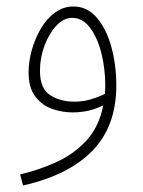

<svg xmlns="http://www.w3.org/2000/svg" viewBox="-20 -341 441 591"><path d="M51 230 42 196Q101 182 154.5 157.5Q208 133 246.5 91Q285 49 298 -17Q279 -7 255 -1Q231 5 203 5Q171 5 140 -6Q109 -17 88.5 -44Q68 -71 68 -118Q68 -152 78 -187.5Q88 -223 106 -253.5Q124 -284 149.5 -302.5Q175 -321 206 -321Q248 -321 277.5 -287Q307 -253 322.5 -197.5Q338 -142 338 -78Q338 47 265 122.5Q192 198 51 230ZM103 -123Q103 -68 134.5 -48Q166 -28 209 -28Q236 -28 260.5 -35.5Q285 -43 303 -52Q304 -65 304 -79Q304 -128 292.5 -175.5Q281 -223 258 -254.5Q235 -286 202 -286Q176 -286 153.5 -262Q131 -238 117 -200.5Q103 -163 103 -123Z"/></svg>

Font: Noto Sans Arabic Cond ExtLt
Style: Regular
Weight: 200
Width: 3
Designer: Monotype Design Team, Nadine Chahine, Nizar Qandah and Khaled Hosny
Foundry: Monotype Imaging Inc.
Version: Version 2.012; ttfautohint (v1.8.4.7-5d5b)